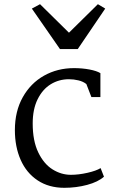

<svg xmlns="http://www.w3.org/2000/svg" viewBox="-20 -886 552 916"><path d="M51 0ZM459 -537V-423H416L392 -485Q377 -497 354.5 -502.5Q332 -508 309 -508Q261 -508 222 -484Q183 -460 159.5 -412.5Q136 -365 136 -297Q136 -214 162.5 -159Q189 -104 230.5 -78Q272 -52 318 -52Q355 -52 397 -61.5Q439 -71 460 -84L476 -43Q448 -18 396 -4Q344 10 287 10Q213 10 159.5 -25.5Q106 -61 78.5 -123.5Q51 -186 51 -265Q51 -355 88.5 -422Q126 -489 190 -525Q254 -561 333 -561Q372 -561 406.5 -554.5Q441 -548 459 -537ZM171 -866 309 -730 447 -866 482 -845 351 -652H266L132 -845Z"/></svg>

Font: Martel
Style: Regular
Weight: 400
Designer: Dan Reynolds
Foundry: Dan Reynolds
Version: Version 1.001; ttfautohint (v1.1) -l 5 -r 5 -G 72 -x 0 -D la